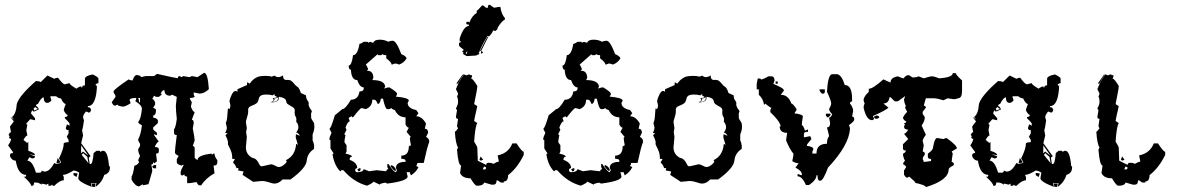

<svg xmlns="http://www.w3.org/2000/svg" viewBox="-20 -764 4928 798"><path d="M377 12.7 380.9 -2.9 357.4 -2.4 361.3 12.7Q305.2 -8.8 305.2 -23.4L309.1 -46.4Q295.9 -55.2 285.2 -55.2Q256.3 -37.1 241.2 -37.1L245.1 -28.3V-14.6Q228.5 -14.6 205.6 8.3H201.2Q197.3 8.3 197.3 3.4L189.5 8.3H181.2V-1L173.3 3.4L153.3 -1V3.4Q140.1 -5.4 129.4 -5.4H121.6Q121.6 8.3 113.3 8.3H109.4Q109.4 -2.9 77.6 -30.8L85.4 -28.3L89.4 -37.1Q54.7 -37.1 45.4 -96.2Q29.8 -96.2 21.5 -114.3V-118.7Q21.5 -127.9 33.7 -127.9V-132.3L13.7 -159.7Q25.9 -177.2 25.9 -187Q17.6 -187 17.6 -195.8L21 -195.3L14.6 -205.6L17.6 -205.1Q19 -214.4 25.9 -214.4L21.5 -236.8Q21.5 -239.3 37.6 -259.3L22.9 -278.3L38.6 -267.1L29.8 -277.8Q46.9 -290 49.8 -332Q60.1 -366.7 129.4 -427.2Q142.6 -427.2 149.4 -422.9L177.2 -450.2L205.6 -436.5Q212.4 -440.9 221.2 -440.9Q241.2 -413.6 249.5 -413.6L269 -418.5Q269 -412.1 297.4 -395.5Q310.1 -404.8 317.4 -404.8Q317.4 -400.4 321.3 -400.4Q321.3 -409.2 333 -409.2V-436.5Q333 -448.2 365.2 -454.6Q389.2 -443.8 389.2 -436.5V-418.5Q384.8 -418.5 377 -413.6L380.9 -404.8L383.3 -413.1Q380.9 -323.2 345.2 -323.2V-318.4Q356.9 -318.4 356.9 -309.6L358.9 -310.1Q356.9 -295.9 349.1 -295.9Q341.3 -300.3 336.9 -300.3Q325.2 -285.6 325.2 -277.8Q325.2 -272.9 329.1 -264.2Q325.2 -232.9 321.3 -223.1L325.2 -200.7Q317.4 -171.4 317.4 -168.9L356.9 -114.3Q349.1 -112.8 349.1 -105.5L353 -82.5H356.9Q365.2 -82.5 369.1 -127.9L380.9 -137.2H393.1Q397 -137.2 397 -132.3L404.8 -137.2H409.2Q427.7 -137.2 433.1 -73.7Q437 -73.7 437 -68.8Q437 -43.5 413.1 -37.1Q404.8 -6.8 377 12.7ZM145.5 -46.4Q153.3 -46.4 153.3 -55.2Q161.1 -50.8 165.5 -50.8Q186.5 -50.8 205.6 -86.9L213.4 -82.5L233.4 -86.9V-91.8L225.1 -105.5Q245.1 -145 245.1 -168.9Q252 -173.3 265.1 -173.3V-182.6L257.3 -195.8L265.1 -209.5V-223.1Q253.4 -223.1 253.4 -232.4Q257.3 -241.2 257.3 -246.1H261.2L269 -241.2V-250.5Q269 -253.4 249.5 -272.9V-277.8Q261.2 -277.8 261.2 -286.6Q254.9 -286.6 245.1 -304.7Q245.1 -312.5 253.4 -332Q244.1 -332 233.4 -355Q223.1 -355 213.4 -363.8H189.5V-359.4Q193.4 -350.6 193.4 -345.7Q183.6 -336.4 177.2 -336.4Q161.6 -336.4 161.6 -359.4Q151.9 -359.4 137.7 -332Q129.4 -330.6 129.4 -323.2Q135.3 -323.2 141.6 -309.6Q125 -300.3 117.7 -300.3Q117.7 -304.7 113.3 -304.7L109.4 -295.9V-291.5L125.5 -272.9V-264.2L105.5 -268.6L89.4 -250.5Q89.4 -246.1 93.8 -246.1L89.4 -223.1L93.8 -200.7Q87.4 -200.7 77.6 -182.6L93.8 -168.9Q93.8 -173.3 97.7 -173.3V-137.2Q125.5 -128.9 125.5 -118.7L102.1 -123L125.5 -114.3Q125.5 -105.5 113.3 -105.5Q106 -109.9 101.6 -109.9L93.8 -96.2Q114.7 -96.2 129.4 -46.4ZM122.6 -304.7 137.2 -311 126 -319.3 119.6 -312ZM214.4 -85.4 219.7 -107.4 231 -91.3V-88.4ZM297.9 -28.3 285.6 -36.1V-45.4L302.7 -43ZM374.5 12.7H363.8L360.4 -0.5L377.4 -1ZM346.7 -117.7 317.4 -159.7 316.9 -126.5 324.7 -134.3ZM347.7 -85.9 342.8 -112.3 325.2 -127.4 319.8 -120.1Z M828.1 -461.4Q843.8 -461.4 848.1 -393.6Q829.6 -375 808.6 -375L785.2 -379.9V-370.6L789.1 -361.3Q782.7 -356.9 769.5 -356.9V-352.5L777.3 -338.9L773.4 -320.8Q781.2 -299.8 789.1 -297.9L777.3 -266.1Q785.2 -266.1 785.2 -252.4L781.2 -230Q789.1 -190.9 789.1 -180.2L781.2 -157.2Q789.1 -155.8 789.1 -147.9V-107.4L800.8 -98.1Q800.8 -119.1 859.9 -125.5V-121.1L867.7 -125.5H871.6Q871.6 -113.3 883.3 -98.1V-89.4Q883.3 -75.7 867.7 -75.7L871.6 -43.9Q834.5 -22.9 816.4 6.3H808.6Q803.2 6.3 796.9 -7.3L769.5 -2.9H757.8V-30.3Q746.1 -30.3 746.1 -39.1L738.3 -34.7Q730.5 -34.7 730.5 -43.9Q730.5 -55.7 742.2 -75.7V-80.1L734.4 -75.7Q714.8 -81.5 714.8 -89.4V-102.5L722.7 -116.2Q707 -123 707 -129.9Q707 -143.1 714.8 -202.6Q703.1 -202.6 703.1 -211.9V-225.6Q710.9 -236.3 714.8 -270.5Q710.9 -302.7 710.9 -325.2Q710.9 -329.1 714.8 -361.3L695.3 -370.6L687.5 -366.2Q663.6 -366.2 663.6 -388.7H659.7Q654.3 -388.7 647.9 -375Q651.9 -375 651.9 -370.6L640.1 -361.3H628.4L620.6 -366.2L612.8 -352.5Q618.7 -352.5 624.5 -338.9V-329.6L616.7 -315.9Q628.4 -311.5 628.4 -307.1Q628.4 -284.2 616.7 -284.2V-275.4Q636.2 -272 636.2 -261.7V-252.4L616.7 -234.4V-225.6L632.3 -211.9V-202.6H628.4L620.6 -207V-202.6L640.1 -175.3Q634.3 -175.3 624.5 -157.2V-152.8Q640.1 -152.8 640.1 -143.6V-134.8Q640.1 -125.5 628.4 -125.5L632.3 -93.8L620.6 -84.5Q620.6 -89.4 616.7 -89.4Q616.7 -80.1 608.9 -80.1L612.8 -57.1V-52.7L597.2 1.5Q594.2 1.5 573.7 6.3V1.5L558.1 10.7Q543 10.7 526.9 -16.6V-30.3Q533.7 -40 538.6 -75.7Q548.3 -75.7 558.1 -89.4L554.2 -98.1L562 -116.2Q554.2 -131.3 554.2 -143.6L562 -157.2V-166.5Q554.2 -177.2 554.2 -184.6Q565.9 -206.1 569.8 -243.7Q554.2 -250.5 554.2 -257.3Q565.9 -269.5 569.8 -311.5Q569.8 -326.7 542.5 -343.3Q546.4 -352.1 546.4 -356.9H542.5Q518.6 -356 518.6 -348.1Q522.5 -339.4 522.5 -334.5Q500.5 -320.8 491.2 -320.8Q467.8 -323.7 467.8 -329.6L460 -325.2H456.1Q450.7 -325.2 444.3 -338.9L460 -361.3V-366.2L452.1 -379.9V-384.3Q454.1 -393.1 514.6 -434.1Q521.5 -429.7 530.8 -429.7Q538.1 -450.2 546.4 -452.1Q565.9 -451.2 565.9 -443.4L585.4 -447.8H620.6L632.3 -457Q711.9 -439 718.8 -439Q719.7 -447.8 726.6 -447.8L734.4 -443.4L742.2 -447.8L765.6 -443.4Q770 -443.4 777.3 -447.8L800.8 -443.4ZM554.2 -356.9Q558.1 -349.1 558.1 -338.9H562V-356.9ZM621.1 -78.1H628.9V-64.5H621.1Q613.3 -64.5 613.3 -73.7Z M1120.6 -1Q1115.2 -1 1109.9 -2.7Q1104.5 -4.4 1098.1 -6.3Q1091.8 -8.3 1084.5 -10Q1077.1 -11.7 1067.9 -11.7L1032.2 -8.3L988.3 -37.1L992.2 -51.3L969.2 -55.7L971.2 -62.5Q971.2 -65.9 967.8 -65.9L962.9 -64.9Q960 -77.6 948.2 -88.9L956.5 -103L945.3 -104Q945.3 -120.1 942.4 -129.9Q938 -143.6 930.2 -157.7Q927.2 -162.6 927.2 -167L927.7 -170.9Q927.7 -181.2 917 -202.1L925.8 -210L916 -211.4Q922.9 -224.1 922.9 -233.9L918.5 -252.9Q918.5 -254.4 919.4 -255.6Q920.4 -256.8 921.4 -260.3Q922.4 -263.7 923.6 -270.3Q924.8 -276.9 925.3 -289.6Q926.3 -314 928.7 -314L932.6 -310.1Q933.6 -310.1 935.5 -314.9Q937.5 -319.8 937.5 -326.7L933.6 -344.2Q936.5 -357.9 943.8 -372.1Q951.2 -386.2 959 -386.2Q962.9 -386.2 966.8 -382.3V-393.1L1006.8 -410.6V-422.4L1017.6 -416.5Q1037.1 -443.4 1062.5 -447.3L1082 -448.7Q1100.1 -448.7 1108.9 -445.3L1121.6 -449.7Q1127.9 -443.4 1136.7 -443.4Q1145 -443.4 1156.2 -450.7Q1156.2 -431.6 1170.4 -431.6L1175.3 -432.1Q1183.6 -432.1 1189 -429.2Q1195.8 -424.8 1205.6 -412.6Q1209 -407.7 1213.9 -404.8Q1223.6 -400.4 1230.5 -377.4L1252 -367.7Q1252 -354.5 1257.6 -347.4Q1263.2 -340.3 1263.2 -335L1262.7 -330.1Q1262.7 -319.3 1276.4 -302.7L1272.9 -291.5L1273.4 -272L1285.2 -252.4L1286.6 -238.8Q1286.6 -222.2 1279.3 -205.6V-180.2Q1285.6 -168 1285.6 -152.8L1285.2 -145Q1257.8 -127.4 1254.9 -96.2Q1252 -64.9 1187.5 -18.1H1154.3Q1138.7 -1 1120.6 -1ZM1138.7 -69.8Q1148.4 -69.8 1159.9 -78.9Q1171.4 -87.9 1171.4 -93.3Q1171.4 -96.2 1168 -98.1Q1207.5 -116.7 1210.9 -166.5L1218.3 -161.6L1209 -192.9L1210 -206.5L1226.1 -199.7Q1221.7 -210.4 1210.9 -213.4Q1220.2 -224.1 1220.2 -235.8Q1220.2 -247.6 1210.9 -258.3L1211.9 -267.1Q1211.9 -275.4 1208.3 -280.3Q1204.6 -285.2 1204.6 -294.9L1205.1 -304.7Q1205.1 -312 1200 -316.2Q1194.8 -320.3 1188.2 -323.7Q1181.6 -327.1 1176 -331.3Q1170.4 -335.4 1169.4 -343.3Q1167.5 -357.9 1138.7 -361.8L1139.2 -357.4Q1139.2 -338.4 1105.5 -338.4Q1117.2 -344.2 1117.2 -349.6Q1117.2 -353 1112.8 -356Q1129.9 -357.9 1130.9 -359.9Q1130.9 -362.8 1121.1 -366.7V-373.5L1113.3 -367.7Q1101.6 -371.1 1085.4 -371.1Q1058.6 -371.1 1055.7 -353.5Q1052.7 -339.4 1045.4 -334.2Q1038.1 -329.1 1030.5 -326.4Q1022.9 -323.7 1017.1 -319.8Q1011.2 -315.9 1011.2 -304.7L1011.7 -304.2Q1011.7 -290 1006.8 -276.1Q1002 -262.2 1002 -255.9L1005.9 -231.9L1002.9 -215.3L1005.9 -194.8L1002 -151.4Q1002 -123 1027.8 -108.4Q1039.6 -106 1045.2 -100.1Q1050.8 -94.2 1054 -88.1Q1057.1 -82 1059.8 -77.4Q1062.5 -72.8 1069.3 -72.8L1105.5 -81.1Q1113.8 -81.1 1123.5 -75.4Q1133.3 -69.8 1138.7 -69.8ZM1121.6 -341.3Q1136.7 -344.2 1136.7 -359.9Q1129.4 -355 1117.7 -354.5L1121.6 -352.1Q1119.1 -344.7 1111.8 -340.3Z M1505.4 7.8Q1449.7 -7.3 1407.2 -56.6H1397.9Q1397.9 -52.2 1393.6 -52.2Q1369.6 -76.7 1362.3 -121.1Q1362.3 -125.5 1367.2 -125.5L1353.5 -147V-181.6Q1349.1 -181.6 1349.1 -186Q1349.1 -193.4 1357.9 -211.9L1349.1 -229Q1355.5 -229.5 1371.6 -284.7L1402.8 -310.5Q1415.5 -310.5 1438.5 -349.6Q1469.2 -349.6 1474.1 -383.8Q1491.7 -383.8 1491.7 -397V-400.9Q1475.1 -400.9 1464.8 -431.2Q1440.4 -431.2 1438.5 -474.1Q1429.2 -474.1 1429.2 -491.7Q1441.9 -491.7 1447.3 -534.7Q1466.3 -534.7 1474.1 -582Q1481 -582 1491.7 -590.3H1505.4Q1509.8 -590.3 1509.8 -586.4L1518.6 -590.3Q1527.3 -586.4 1531.7 -586.4Q1536.1 -599.1 1558.6 -599.1Q1578.1 -599.1 1594.2 -590.3Q1602.1 -594.7 1612.3 -594.7Q1627 -594.7 1647.9 -539.1Q1668 -530.8 1669.9 -521.5Q1659.2 -502.9 1638.7 -495.6Q1630.9 -500 1621.1 -500Q1612.3 -495.6 1607.4 -495.6Q1607.4 -505.4 1585.4 -521.5V-534.7Q1571.8 -534.7 1571.8 -539.1L1563 -534.7H1554.2Q1549.8 -534.7 1549.8 -539.1L1500.5 -495.6Q1509.8 -481.9 1509.8 -474.1Q1505.4 -474.1 1505.4 -470.2Q1531.7 -470.2 1531.7 -439.9L1527.3 -431.2Q1581.1 -431.2 1581.1 -400.9Q1576.7 -400.9 1576.7 -397H1581.1Q1588.9 -400.9 1598.6 -400.9Q1629.9 -381.3 1629.9 -375.5V-371.1L1625.5 -362.3Q1679.2 -357.9 1679.2 -345.2L1674.3 -336.4Q1674.3 -314 1710 -306.6L1719.2 -293.5L1710 -280.8Q1733.4 -280.8 1750.5 -250.5L1745.6 -229Q1759.3 -229 1759.3 -211.9L1750.5 -194.3Q1756.8 -194.3 1763.7 -181.6V-172.9Q1755.9 -154.8 1741.2 -86.9H1714.8Q1714.8 -82.5 1710 -73.7L1719.2 -69.8Q1711.4 -50.3 1688 -35.2Q1683.6 -43.5 1683.6 -48.3H1669.9L1674.3 -30.8Q1674.3 -11.7 1589.8 -1L1581.1 -4.9Q1558.6 -1 1558.6 3.4L1531.7 -9.3Q1531.7 -3.9 1505.4 7.8ZM1625.5 -48.3 1629.9 -56.6 1625.5 -65.4Q1625.5 -91.3 1665.5 -91.3V-95.7Q1665.5 -104 1647.9 -104V-117.2Q1679.2 -117.2 1679.2 -155.8L1688 -160.2Q1683.6 -181.6 1683.6 -190.4Q1683.6 -194.3 1688 -194.3L1669.9 -215.8L1679.2 -233.4Q1672.4 -233.4 1665.5 -246.1V-276.4Q1635.7 -276.4 1621.1 -306.6Q1607.4 -310.5 1607.4 -314.9L1598.6 -310.5H1589.8Q1581.1 -310.5 1571.8 -354H1563Q1560.1 -332 1549.8 -332Q1543 -349.6 1536.1 -349.6H1527.3Q1527.3 -321.3 1500.5 -310.5L1482.9 -314.9Q1477.1 -314.9 1447.3 -276.4Q1442.9 -276.4 1442.9 -280.8Q1429.2 -276.4 1429.2 -272Q1433.6 -263.7 1433.6 -259.3Q1424.8 -259.3 1416 -233.4L1420.4 -224.6L1411.6 -207.5Q1411.6 -203.1 1416 -203.1Q1411.6 -181.6 1411.6 -172.9L1420.4 -160.2V-134.3L1416 -125.5Q1442.9 -120.1 1442.9 -112.8Q1433.6 -111.3 1433.6 -104V-99.6Q1464.8 -87.9 1464.8 -65.4Q1456.1 -64 1456.1 -56.6Q1457.5 -48.3 1464.8 -48.3Q1488.3 -48.3 1491.7 -61L1514.2 -52.2L1545.4 -56.6L1585.4 -52.2Q1586.9 -61 1594.2 -61L1589.8 -69.8V-82.5H1594.2Q1616.7 -48.3 1625.5 -48.3ZM1469.7 -51.8 1465.3 -60.5 1474.1 -64.9H1478.5V-60.5Q1478.5 -51.8 1469.7 -51.8ZM1623.5 -52.7Q1614.3 -56.6 1602.5 -74.2L1606.9 -77.6Q1620.6 -73.2 1626 -57.6Z M1905.3 -455.1Q1909.7 -455.1 1918.5 -450.7L1929.2 -455.1Q1937.5 -450.7 1941.9 -450.7V-446.3L1938 -437.5Q1945.3 -437.5 1963.9 -406.7Q1963.9 -394.5 1950.7 -331.5L1963.9 -322.8Q1950.7 -266.6 1950.7 -261.2L1963.9 -252.4Q1955.1 -240.2 1950.7 -175.3Q1963.9 -155.3 1963.9 -148.9L1965.8 -96.2L2000.5 -78.6Q2002 -87.4 2009.3 -87.4H2013.7Q2023.4 -87.4 2030.8 -83Q2044.9 -91.8 2052.7 -91.8V-96.2L2048.3 -118.2Q2093.3 -127 2109.4 -168H2127Q2149.4 -133.3 2156.7 -133.3V-120.1Q2130.9 -66.4 2091.8 -36.1Q2091.8 -9.8 2074.2 -9.8V-5.4H2061.5L2048.3 -14.2H2043.9Q2043.9 3.4 2030.8 3.4H2022.5L1992.2 -5.4Q1987.8 7.8 1965.8 7.8H1961.4Q1954.1 7.8 1935.5 -22.9Q1901.9 -22.9 1892.1 -44.9L1896.5 -76.2Q1884.8 -76.2 1879.4 -142.1L1883.8 -150.9Q1873.5 -167 1870.6 -216.8Q1874 -216.8 1883.8 -230.5L1879.4 -239.3L1883.8 -270Q1875 -270 1875 -278.8L1879.4 -305.2L1875 -314Q1883.8 -328.6 1883.8 -340.3V-344.7Q1883.8 -355 1879.4 -362.3Q1883.8 -371.1 1883.8 -375.5L1875 -393.6Q1888.7 -428.7 1905.3 -450.7ZM1977.5 -113.8 1987.8 -100.6 1979 -96.2 1972.7 -99.6ZM1992.2 -72.3 1987.8 -63.5V-59.6H1992.2Q2000.5 -59.6 2000.5 -67.9ZM1902.8 -454.1 1904.3 -450.7Q1895 -439.5 1883.8 -416.5H1876.5ZM2013.2 -744.1H2016.1Q2031.2 -731.9 2035.2 -731.9Q2049.8 -735.4 2059.6 -735.4Q2064 -704.1 2078.6 -689V-683.1Q2064.9 -675.8 2048.8 -649.9Q2048.8 -640.6 2037.6 -634.8Q2032.2 -637.7 2029.3 -637.7Q2026.9 -627.4 2013.2 -613.3H2004.9Q1972.2 -556.2 1972.2 -545.9L1968.8 -549.3L1972.2 -539.6L1958.5 -533.2L1919.9 -530.8L1904.3 -539.6L1906.7 -545.9Q1901.4 -545.9 1901.4 -552.2Q1906.7 -552.2 1906.7 -558.1Q1887.7 -571.3 1887.7 -576.2V-582.5Q1887.7 -588.4 1896 -588.4V-591.8H1890.6V-604Q1907.2 -655.8 1928.7 -655.8V-661.6Q1917.5 -661.6 1917.5 -668Q1918.5 -673.8 1923.3 -673.8H1925.8L1931.2 -670.9Q1941.4 -698.2 1961.4 -710.4V-719.7Q1964.8 -719.7 1983.4 -741.2H1988.8L1999.5 -731.9H2007.8Q2007.8 -744.1 2013.2 -744.1ZM1919.9 -549.3 1915.5 -542 1919.4 -539.6 1922.9 -549.3ZM1979 -550.8H1981.9Q1986.8 -549.8 1986.8 -544.4L1981.9 -541.5H1979ZM2009.3 -610.8 1979.5 -551.8 1975.1 -552.7 2004.4 -609.4Z M2394 7.8Q2338.4 -7.3 2295.9 -56.6H2286.6Q2286.6 -52.2 2282.2 -52.2Q2258.3 -76.7 2251 -121.1Q2251 -125.5 2255.9 -125.5L2242.2 -147V-181.6Q2237.8 -181.6 2237.8 -186Q2237.8 -193.4 2246.6 -211.9L2237.8 -229Q2244.1 -229.5 2260.3 -284.7L2291.5 -310.5Q2304.2 -310.5 2327.1 -349.6Q2357.9 -349.6 2362.8 -383.8Q2380.4 -383.8 2380.4 -397V-400.9Q2363.8 -400.9 2353.5 -431.2Q2329.1 -431.2 2327.1 -474.1Q2317.9 -474.1 2317.9 -491.7Q2330.6 -491.7 2335.9 -534.7Q2355 -534.7 2362.8 -582Q2369.6 -582 2380.4 -590.3H2394Q2398.4 -590.3 2398.4 -586.4L2407.2 -590.3Q2416 -586.4 2420.4 -586.4Q2424.8 -599.1 2447.3 -599.1Q2466.8 -599.1 2482.9 -590.3Q2490.7 -594.7 2501 -594.7Q2515.6 -594.7 2536.6 -539.1Q2556.6 -530.8 2558.6 -521.5Q2547.9 -502.9 2527.3 -495.6Q2519.5 -500 2509.8 -500Q2501 -495.6 2496.1 -495.6Q2496.1 -505.4 2474.1 -521.5V-534.7Q2460.4 -534.7 2460.4 -539.1L2451.7 -534.7H2442.9Q2438.5 -534.7 2438.5 -539.1L2389.2 -495.6Q2398.4 -481.9 2398.4 -474.1Q2394 -474.1 2394 -470.2Q2420.4 -470.2 2420.4 -439.9L2416 -431.2Q2469.7 -431.2 2469.7 -400.9Q2465.3 -400.9 2465.3 -397H2469.7Q2477.5 -400.9 2487.3 -400.9Q2518.6 -381.3 2518.6 -375.5V-371.1L2514.2 -362.3Q2567.9 -357.9 2567.9 -345.2L2563 -336.4Q2563 -314 2598.6 -306.6L2607.9 -293.5L2598.6 -280.8Q2622.1 -280.8 2639.2 -250.5L2634.3 -229Q2647.9 -229 2647.9 -211.9L2639.2 -194.3Q2645.5 -194.3 2652.3 -181.6V-172.9Q2644.5 -154.8 2629.9 -86.9H2603.5Q2603.5 -82.5 2598.6 -73.7L2607.9 -69.8Q2600.1 -50.3 2576.7 -35.2Q2572.3 -43.5 2572.3 -48.3H2558.6L2563 -30.8Q2563 -11.7 2478.5 -1L2469.7 -4.9Q2447.3 -1 2447.3 3.4L2420.4 -9.3Q2420.4 -3.9 2394 7.8ZM2514.2 -48.3 2518.6 -56.6 2514.2 -65.4Q2514.2 -91.3 2554.2 -91.3V-95.7Q2554.2 -104 2536.6 -104V-117.2Q2567.9 -117.2 2567.9 -155.8L2576.7 -160.2Q2572.3 -181.6 2572.3 -190.4Q2572.3 -194.3 2576.7 -194.3L2558.6 -215.8L2567.9 -233.4Q2561 -233.4 2554.2 -246.1V-276.4Q2524.4 -276.4 2509.8 -306.6Q2496.1 -310.5 2496.1 -314.9L2487.3 -310.5H2478.5Q2469.7 -310.5 2460.4 -354H2451.7Q2448.7 -332 2438.5 -332Q2431.6 -349.6 2424.8 -349.6H2416Q2416 -321.3 2389.2 -310.5L2371.6 -314.9Q2365.7 -314.9 2335.9 -276.4Q2331.5 -276.4 2331.5 -280.8Q2317.9 -276.4 2317.9 -272Q2322.3 -263.7 2322.3 -259.3Q2313.5 -259.3 2304.7 -233.4L2309.1 -224.6L2300.3 -207.5Q2300.3 -203.1 2304.7 -203.1Q2300.3 -181.6 2300.3 -172.9L2309.1 -160.2V-134.3L2304.7 -125.5Q2331.5 -120.1 2331.5 -112.8Q2322.3 -111.3 2322.3 -104V-99.6Q2353.5 -87.9 2353.5 -65.4Q2344.7 -64 2344.7 -56.6Q2346.2 -48.3 2353.5 -48.3Q2377 -48.3 2380.4 -61L2402.8 -52.2L2434.1 -56.6L2474.1 -52.2Q2475.6 -61 2482.9 -61L2478.5 -69.8V-82.5H2482.9Q2505.4 -48.3 2514.2 -48.3ZM2358.4 -51.8 2354 -60.5 2362.8 -64.9H2367.2V-60.5Q2367.2 -51.8 2358.4 -51.8ZM2512.2 -52.7Q2502.9 -56.6 2491.2 -74.2L2495.6 -77.6Q2509.3 -73.2 2514.6 -57.6Z M2897.9 -1Q2892.6 -1 2887.2 -2.7Q2881.8 -4.4 2875.5 -6.3Q2869.1 -8.3 2861.8 -10Q2854.5 -11.7 2845.2 -11.7L2809.6 -8.3L2765.6 -37.1L2769.5 -51.3L2746.6 -55.7L2748.5 -62.5Q2748.5 -65.9 2745.1 -65.9L2740.2 -64.9Q2737.3 -77.6 2725.6 -88.9L2733.9 -103L2722.7 -104Q2722.7 -120.1 2719.7 -129.9Q2715.3 -143.6 2707.5 -157.7Q2704.6 -162.6 2704.6 -167L2705.1 -170.9Q2705.1 -181.2 2694.3 -202.1L2703.1 -210L2693.4 -211.4Q2700.2 -224.1 2700.2 -233.9L2695.8 -252.9Q2695.8 -254.4 2696.8 -255.6Q2697.8 -256.8 2698.7 -260.3Q2699.7 -263.7 2700.9 -270.3Q2702.1 -276.9 2702.6 -289.6Q2703.6 -314 2706.1 -314L2710 -310.1Q2710.9 -310.1 2712.9 -314.9Q2714.8 -319.8 2714.8 -326.7L2710.9 -344.2Q2713.9 -357.9 2721.2 -372.1Q2728.5 -386.2 2736.3 -386.2Q2740.2 -386.2 2744.1 -382.3V-393.1L2784.2 -410.6V-422.4L2794.9 -416.5Q2814.5 -443.4 2839.8 -447.3L2859.4 -448.7Q2877.4 -448.7 2886.2 -445.3L2898.9 -449.7Q2905.3 -443.4 2914.1 -443.4Q2922.4 -443.4 2933.6 -450.7Q2933.6 -431.6 2947.8 -431.6L2952.6 -432.1Q2960.9 -432.1 2966.3 -429.2Q2973.1 -424.8 2982.9 -412.6Q2986.3 -407.7 2991.2 -404.8Q3001 -400.4 3007.8 -377.4L3029.3 -367.7Q3029.3 -354.5 3034.9 -347.4Q3040.5 -340.3 3040.5 -335L3040 -330.1Q3040 -319.3 3053.7 -302.7L3050.3 -291.5L3050.8 -272L3062.5 -252.4L3064 -238.8Q3064 -222.2 3056.6 -205.6V-180.2Q3063 -168 3063 -152.8L3062.5 -145Q3035.2 -127.4 3032.2 -96.2Q3029.3 -64.9 2964.8 -18.1H2931.6Q2916 -1 2897.9 -1ZM2916 -69.8Q2925.8 -69.8 2937.3 -78.9Q2948.7 -87.9 2948.7 -93.3Q2948.7 -96.2 2945.3 -98.1Q2984.9 -116.7 2988.3 -166.5L2995.6 -161.6L2986.3 -192.9L2987.3 -206.5L3003.4 -199.7Q2999 -210.4 2988.3 -213.4Q2997.6 -224.1 2997.6 -235.8Q2997.6 -247.6 2988.3 -258.3L2989.3 -267.1Q2989.3 -275.4 2985.6 -280.3Q2981.9 -285.2 2981.9 -294.9L2982.4 -304.7Q2982.4 -312 2977.3 -316.2Q2972.2 -320.3 2965.6 -323.7Q2959 -327.1 2953.4 -331.3Q2947.8 -335.4 2946.8 -343.3Q2944.8 -357.9 2916 -361.8L2916.5 -357.4Q2916.5 -338.4 2882.8 -338.4Q2894.5 -344.2 2894.5 -349.6Q2894.5 -353 2890.1 -356Q2907.2 -357.9 2908.2 -359.9Q2908.2 -362.8 2898.4 -366.7V-373.5L2890.6 -367.7Q2878.9 -371.1 2862.8 -371.1Q2835.9 -371.1 2833 -353.5Q2830.1 -339.4 2822.8 -334.2Q2815.4 -329.1 2807.9 -326.4Q2800.3 -323.7 2794.4 -319.8Q2788.6 -315.9 2788.6 -304.7L2789.1 -304.2Q2789.1 -290 2784.2 -276.1Q2779.3 -262.2 2779.3 -255.9L2783.2 -231.9L2780.3 -215.3L2783.2 -194.8L2779.3 -151.4Q2779.3 -123 2805.2 -108.4Q2816.9 -106 2822.5 -100.1Q2828.1 -94.2 2831.3 -88.1Q2834.5 -82 2837.2 -77.4Q2839.8 -72.8 2846.7 -72.8L2882.8 -81.1Q2891.1 -81.1 2900.9 -75.4Q2910.6 -69.8 2916 -69.8ZM2898.9 -341.3Q2914.1 -344.2 2914.1 -359.9Q2906.7 -355 2895 -354.5L2898.9 -352.1Q2896.5 -344.7 2889.2 -340.3Z M3439 -455.6H3460.4Q3478.5 -451.2 3491.2 -410.6Q3521.5 -410.6 3521.5 -352.1V-342.8Q3512.7 -341.3 3512.7 -334Q3525.9 -317.4 3525.9 -302.2L3521.5 -279.8Q3530.3 -278.3 3530.3 -270.5V-266.1Q3530.3 -259.8 3508.3 -243.7Q3512.7 -234.9 3512.7 -230Q3509.8 -161.6 3421.4 -67.4Q3401.4 -13.7 3390.6 -13.2H3386.2Q3377.9 -13.2 3377.9 -35.6H3373.5Q3373.5 -16.1 3342.8 4.9H3329.6Q3314 -31.2 3294.9 -31.2V-40H3299.3Q3307.6 -35.6 3312.5 -35.6V-40Q3312.5 -53.7 3286.1 -67.4L3299.3 -85.4Q3287.6 -85.4 3272.9 -94.2L3277.3 -117.2V-126Q3264.2 -139.6 3247.1 -180.2L3251.5 -211.9Q3220.7 -211.9 3220.7 -238.8H3225.1Q3221.2 -260.7 3181.6 -297.9V-306.6L3186 -315.9Q3182.1 -315.9 3159.7 -334Q3159.7 -329.1 3155.3 -329.1Q3152.3 -353 3133.8 -370.1V-392.6H3125V-415L3129.4 -437.5H3138.2Q3142.6 -437.5 3142.6 -433.1Q3159.7 -437.5 3172.9 -446.8H3186Q3199.2 -446.8 3199.2 -428.7Q3194.8 -419.9 3194.8 -415Q3237.8 -397.9 3238.3 -388.2L3225.1 -370.1Q3256.3 -370.1 3269 -334Q3274.9 -334 3290.5 -311V-306.6L3281.7 -293Q3316.9 -288.6 3316.9 -279.8Q3312.5 -254.9 3312.5 -243.7Q3318.8 -243.7 3325.7 -220.7Q3334 -225.6 3338.4 -225.6V-216.3Q3321.3 -216.3 3321.3 -207.5V-193.8H3325.7L3347.2 -198.2L3351.6 -189.5V-184.6Q3334 -164.6 3334 -162.1V-157.7Q3360.4 -154.8 3360.4 -144Q3356 -136.2 3356 -126H3373.5Q3373.5 -166.5 3417 -166.5Q3417 -188 3425.8 -198.2Q3425.8 -202.1 3417 -234.4Q3430.2 -234.4 3430.2 -252.4L3425.8 -274.9Q3432.1 -274.9 3439 -288.6Q3425.8 -303.2 3425.8 -311Q3434.6 -325.7 3434.6 -334Q3434.6 -345.2 3417 -383.3Q3421.4 -455.6 3439 -455.6ZM3386.2 -392.6H3408.2V-383.3Q3408.2 -374.5 3399.4 -374.5Q3393.1 -374.5 3386.2 -388.2ZM3203.6 -425.3H3212.4V-416H3203.6ZM3412.6 -291.5H3430.2L3432.6 -288.6Q3430.2 -280.8 3420.4 -275.4L3412.6 -282.7Z M3939.9 -460H3952.6Q3952.6 -453.1 3978.5 -429.7V-386.2Q3978.5 -355.5 3961.4 -355.5Q3954.1 -351.6 3944.3 -351.6Q3940.9 -351.6 3918.5 -355.5L3901.4 -347.2Q3873 -355.5 3862.3 -355.5H3828.1L3819.3 -325.2Q3828.1 -323.7 3828.1 -316.4L3814.9 -299.3V-290.5L3823.7 -277.3Q3823.7 -259.8 3810.5 -242.7L3828.1 -203.6Q3814.9 -186.5 3814.9 -177.7L3819.3 -160.2L3814.9 -134.3Q3823.7 -132.8 3823.7 -125.5V-121.1Q3814.9 -110.4 3814.9 -103.5Q3819.3 -95.2 3819.3 -90.8L3849.6 -94.7V-103.5Q3836.4 -103.5 3836.4 -112.3V-125.5Q3857.9 -140.1 3857.9 -151.4Q3864.3 -190.4 3875.5 -190.4L3901.4 -186Q3909.7 -190.4 3914.1 -190.4Q3957 -160.2 3957 -147L3935.5 -134.3L3939.9 -125.5Q3935.5 -101.6 3935.5 -90.8Q3944.3 -89.4 3944.3 -82V-77.6Q3922.9 -66.4 3922.9 -60.1Q3922.9 -15.1 3828.1 13.7Q3828.1 5.9 3784.7 -3.9Q3784.7 -8.8 3758.8 -29.8L3750.5 -25.4Q3744.1 -25.4 3737.3 -38.6V-55.7L3746.1 -68.8Q3746.1 -75.2 3732.9 -82Q3737.3 -94.7 3741.7 -94.7Q3732.9 -112.3 3732.9 -125.5Q3739.3 -125.5 3746.1 -138.2Q3732.9 -138.2 3732.9 -147V-164.6L3754.9 -186L3737.3 -208Q3744.1 -208 3754.9 -225.1Q3737.3 -225.1 3737.3 -238.3L3741.7 -247.1Q3737.3 -247.1 3737.3 -251.5Q3746.1 -251.5 3746.1 -260.3Q3739.7 -260.3 3732.9 -272.9Q3732.9 -280.3 3750.5 -299.3Q3741.7 -313.5 3741.7 -320.8H3746.1Q3737.3 -338.4 3737.3 -351.6Q3741.7 -359.9 3741.7 -364.3L3711.4 -342.8H3698.7L3681.2 -359.9H3677.2Q3673.8 -334 3651.4 -334L3672.9 -316.4Q3658.2 -303.7 3607.9 -281.7L3612.3 -272.9Q3612.3 -264.6 3604 -264.6Q3581.1 -264.6 3569.3 -316.4Q3569.3 -326.2 3573.7 -334Q3569.3 -341.8 3569.3 -351.6Q3574.2 -367.7 3590.8 -381.8V-395Q3607.9 -395 3651.4 -434.1L3681.2 -420.9Q3681.2 -441.4 3711.4 -446.8Q3729 -438.5 3737.3 -438.5Q3737.3 -444.3 3750.5 -451.2H3758.8L3772 -442.4H3780.3Q3790 -442.4 3797.9 -446.8L3819.3 -438.5Q3845.7 -446.8 3853.5 -446.8Q3862.3 -446.8 3883.8 -438.5Q3939.9 -442.4 3939.9 -460ZM3621.6 -283.7H3626Q3634.3 -282.2 3634.3 -274.9L3626 -270.5H3621.6Q3612.8 -270.5 3612.8 -279.3Z M4376 12.7 4379.9 -2.9 4356.4 -2.4 4360.4 12.7Q4304.2 -8.8 4304.2 -23.4L4308.1 -46.4Q4294.9 -55.2 4284.2 -55.2Q4255.4 -37.1 4240.2 -37.1L4244.1 -28.3V-14.6Q4227.5 -14.6 4204.6 8.3H4200.2Q4196.3 8.3 4196.3 3.4L4188.5 8.3H4180.2V-1L4172.4 3.4L4152.3 -1V3.4Q4139.2 -5.4 4128.4 -5.4H4120.6Q4120.6 8.3 4112.3 8.3H4108.4Q4108.4 -2.9 4076.7 -30.8L4084.5 -28.3L4088.4 -37.1Q4053.7 -37.1 4044.4 -96.2Q4028.8 -96.2 4020.5 -114.3V-118.7Q4020.5 -127.9 4032.7 -127.9V-132.3L4012.7 -159.7Q4024.9 -177.2 4024.9 -187Q4016.6 -187 4016.6 -195.8L4020 -195.3L4013.7 -205.6L4016.6 -205.1Q4018.1 -214.4 4024.9 -214.4L4020.5 -236.8Q4020.5 -239.3 4036.6 -259.3L4022 -278.3L4037.6 -267.1L4028.8 -277.8Q4045.9 -290 4048.8 -332Q4059.1 -366.7 4128.4 -427.2Q4141.6 -427.2 4148.4 -422.9L4176.3 -450.2L4204.6 -436.5Q4211.4 -440.9 4220.2 -440.9Q4240.2 -413.6 4248.5 -413.6L4268.1 -418.5Q4268.1 -412.1 4296.4 -395.5Q4309.1 -404.8 4316.4 -404.8Q4316.4 -400.4 4320.3 -400.4Q4320.3 -409.2 4332 -409.2V-436.5Q4332 -448.2 4364.3 -454.6Q4388.2 -443.8 4388.2 -436.5V-418.5Q4383.8 -418.5 4376 -413.6L4379.9 -404.8L4382.3 -413.1Q4379.9 -323.2 4344.2 -323.2V-318.4Q4356 -318.4 4356 -309.6L4357.9 -310.1Q4356 -295.9 4348.1 -295.9Q4340.3 -300.3 4335.9 -300.3Q4324.2 -285.6 4324.2 -277.8Q4324.2 -272.9 4328.1 -264.2Q4324.2 -232.9 4320.3 -223.1L4324.2 -200.7Q4316.4 -171.4 4316.4 -168.9L4356 -114.3Q4348.1 -112.8 4348.1 -105.5L4352.1 -82.5H4356Q4364.3 -82.5 4368.2 -127.9L4379.9 -137.2H4392.1Q4396 -137.2 4396 -132.3L4403.8 -137.2H4408.2Q4426.8 -137.2 4432.1 -73.7Q4436 -73.7 4436 -68.8Q4436 -43.5 4412.1 -37.1Q4403.8 -6.8 4376 12.7ZM4144.5 -46.4Q4152.3 -46.4 4152.3 -55.2Q4160.2 -50.8 4164.6 -50.8Q4185.5 -50.8 4204.6 -86.9L4212.4 -82.5L4232.4 -86.9V-91.8L4224.1 -105.5Q4244.1 -145 4244.1 -168.9Q4251 -173.3 4264.2 -173.3V-182.6L4256.3 -195.8L4264.2 -209.5V-223.1Q4252.4 -223.1 4252.4 -232.4Q4256.3 -241.2 4256.3 -246.1H4260.3L4268.1 -241.2V-250.5Q4268.1 -253.4 4248.5 -272.9V-277.8Q4260.3 -277.8 4260.3 -286.6Q4253.9 -286.6 4244.1 -304.7Q4244.1 -312.5 4252.4 -332Q4243.2 -332 4232.4 -355Q4222.2 -355 4212.4 -363.8H4188.5V-359.4Q4192.4 -350.6 4192.4 -345.7Q4182.6 -336.4 4176.3 -336.4Q4160.6 -336.4 4160.6 -359.4Q4150.9 -359.4 4136.7 -332Q4128.4 -330.6 4128.4 -323.2Q4134.3 -323.2 4140.6 -309.6Q4124 -300.3 4116.7 -300.3Q4116.7 -304.7 4112.3 -304.7L4108.4 -295.9V-291.5L4124.5 -272.9V-264.2L4104.5 -268.6L4088.4 -250.5Q4088.4 -246.1 4092.8 -246.1L4088.4 -223.1L4092.8 -200.7Q4086.4 -200.7 4076.7 -182.6L4092.8 -168.9Q4092.8 -173.3 4096.7 -173.3V-137.2Q4124.5 -128.9 4124.5 -118.7L4101.1 -123L4124.5 -114.3Q4124.5 -105.5 4112.3 -105.5Q4105 -109.9 4100.6 -109.9L4092.8 -96.2Q4113.8 -96.2 4128.4 -46.4ZM4121.6 -304.7 4136.2 -311 4125 -319.3 4118.7 -312ZM4213.4 -85.4 4218.8 -107.4 4230 -91.3V-88.4ZM4296.9 -28.3 4284.7 -36.1V-45.4L4301.8 -43ZM4373.5 12.7H4362.8L4359.4 -0.5L4376.5 -1ZM4345.7 -117.7 4316.4 -159.7 4315.9 -126.5 4323.7 -134.3ZM4346.7 -85.9 4341.8 -112.3 4324.2 -127.4 4318.8 -120.1Z M4571.3 -455.1Q4575.7 -455.1 4584.5 -450.7L4595.2 -455.1Q4603.5 -450.7 4607.9 -450.7V-446.3L4604 -437.5Q4611.3 -437.5 4629.9 -406.7Q4629.9 -394.5 4616.7 -331.5L4629.9 -322.8Q4616.7 -266.6 4616.7 -261.2L4629.9 -252.4Q4621.1 -240.2 4616.7 -175.3Q4629.9 -155.3 4629.9 -148.9L4631.8 -96.2L4666.5 -78.6Q4668 -87.4 4675.3 -87.4H4679.7Q4689.5 -87.4 4696.8 -83Q4710.9 -91.8 4718.8 -91.8V-96.2L4714.4 -118.2Q4759.3 -127 4775.4 -168H4793Q4815.4 -133.3 4822.8 -133.3V-120.1Q4796.9 -66.4 4757.8 -36.1Q4757.8 -9.8 4740.2 -9.8V-5.4H4727.5L4714.4 -14.2H4710Q4710 3.4 4696.8 3.4H4688.5L4658.2 -5.4Q4653.8 7.8 4631.8 7.8H4627.4Q4620.1 7.8 4601.6 -22.9Q4567.9 -22.9 4558.1 -44.9L4562.5 -76.2Q4550.8 -76.2 4545.4 -142.1L4549.8 -150.9Q4539.6 -167 4536.6 -216.8Q4540 -216.8 4549.8 -230.5L4545.4 -239.3L4549.8 -270Q4541 -270 4541 -278.8L4545.4 -305.2L4541 -314Q4549.8 -328.6 4549.8 -340.3V-344.7Q4549.8 -355 4545.4 -362.3Q4549.8 -371.1 4549.8 -375.5L4541 -393.6Q4554.7 -428.7 4571.3 -450.7ZM4643.6 -113.8 4653.8 -100.6 4645 -96.2 4638.7 -99.6ZM4658.2 -72.3 4653.8 -63.5V-59.6H4658.2Q4666.5 -59.6 4666.5 -67.9ZM4568.8 -454.1 4570.3 -450.7Q4561 -439.5 4549.8 -416.5H4542.5Z"/></svg>

Font: Truetypewriter PolyglOTT
Style: Regular
Weight: 400
Designer: Sergey Beatoff a.k.a. Sam_T
Version: Version 3.76